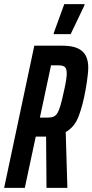

<svg xmlns="http://www.w3.org/2000/svg" viewBox="-29 -909 447 929"><path d="M-9 0 137 -688H271Q319 -688 346.5 -675.5Q374 -663 386 -639.5Q398 -616 398 -583Q398 -568 396 -550Q394 -532 391.5 -513.5Q389 -495 385 -474Q378 -435 369.5 -403Q361 -371 351 -345Q341 -319 325.5 -300.5Q310 -282 289 -270L297 0H196L194 -248Q193 -248 192 -248Q191 -248 189 -248H144L91 0ZM164 -340H202Q220 -340 231 -345Q242 -350 249.5 -363Q257 -376 264 -400Q271 -424 279 -462Q287 -496 290.5 -518.5Q294 -541 294 -554Q294 -569 290 -577.5Q286 -586 277 -589.5Q268 -593 253 -593H218ZM231 -744V-749L282 -889H380V-884L313 -744Z"/></svg>

Font: Saira UltraCondensed
Style: Bold Italic
Weight: 700
Width: 1
Italic angle: -12°
Designer: Hector Gatti with collaboration of the Omnibus-Type team
Foundry: Omnibus-Type
Version: Version 1.101